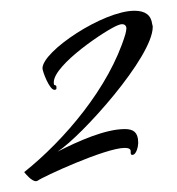

<svg xmlns="http://www.w3.org/2000/svg" viewBox="-20 -728 329 357"><path d="M47 -391C48 -391 49 -392 50 -392C59 -399 176 -453 212 -453C219 -453 223 -451 223 -447C223 -447 223 -446 223 -444C223 -441 224 -440 226 -440C234 -440 237 -457 237 -462C237 -483 227 -488 212 -488C176 -488 126 -466 87 -446C132 -475 264 -622 264 -678C264 -681 263 -682 263 -683C261 -700 250 -708 230 -708C172 -708 59 -633 59 -601C59 -595 72 -561 81 -561C84 -561 85 -562 85 -564C85 -566 85 -568 84 -569L81 -570C80 -571 80 -573 80 -575C80 -608 178 -673 199 -681C202 -682 204 -683 207 -683C212 -683 215 -680 215 -675C215 -672 214 -668 213 -664C183 -565 99 -467 25 -408C28 -404 39 -391 47 -391Z"/></svg>

Font: Comforter
Style: Regular
Weight: 400
Designer: Robert E. Leuschke
Foundry: Robert E. Leuschke
Version: Version 1.013; ttfautohint (v1.8.3)